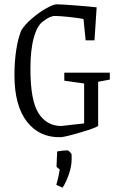

<svg xmlns="http://www.w3.org/2000/svg" viewBox="-20 -627 554 890"><path d="M47 -278Q47 -343 55.5 -397Q64 -451 79 -487Q97 -515 130 -543Q163 -571 195.5 -589Q228 -607 243 -607Q261 -607 321.5 -602.5Q382 -598 428 -593L418 -440H377L367 -539Q343 -544 299 -548.5Q255 -553 235 -553Q211 -553 180 -528Q153 -510 137 -453.5Q121 -397 121 -308Q121 -160 159 -101.5Q197 -43 264 -43L370 -55V-240L278 -253V-290H489V-258L435 -248V-43Q418 -32 347.5 -11.5Q277 9 260 9Q162 11 104.5 -63.5Q47 -138 47 -278ZM241 230Q251 197 257 159Q254 156 248 151.5Q242 147 242 145L245 75Q270 70 294 70Q297 70 304.5 78Q312 86 312 90V113Q312 143 299.5 180Q287 217 270 243Z"/></svg>

Font: Grenze Light
Style: Regular
Weight: 300
Designer: Renata Polastri
Foundry: Omnibus-Type
Version: Version 1.002; ttfautohint (v1.8)